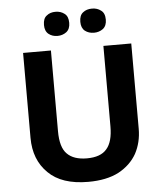

<svg xmlns="http://www.w3.org/2000/svg" viewBox="-61 -973 878 1036"><g transform="rotate(-5 378.0 -455.0)"><path d="M670.9 -252Q670.9 -178.2 638.7 -118.2Q605.5 -59.6 540.5 -24.4Q474.6 9.8 375 9.8Q231.9 9.8 159.2 -62.5Q85 -134.8 85 -253.9V-713.9H235.8V-276.9Q235.8 -188.5 272 -153.3Q307.6 -117.2 378.9 -117.2Q453.6 -117.2 486.3 -156.2Q520 -194.3 520 -277.8V-713.9H670.9ZM210.4 -854Q210.4 -890.1 230.5 -904.3Q249 -919.9 278.3 -919.9Q306.6 -919.9 326.7 -904.3Q347.2 -889.6 347.2 -854Q347.2 -820.8 326.7 -804.7Q305.7 -789.1 278.3 -789.1Q250.5 -789.1 230.5 -804.7Q210.4 -820.8 210.4 -854ZM407.2 -854Q407.2 -889.6 427.2 -904.3Q446.3 -919.9 476.1 -919.9Q504.4 -919.9 524.4 -904.3Q545.4 -889.6 545.4 -854Q545.4 -820.8 524.9 -804.7Q503.9 -789.1 476.1 -789.1Q447.3 -789.1 427.2 -804.7Q407.2 -820.8 407.2 -854Z"/></g></svg>

Font: Droid Sans Thai
Style: Bold
Weight: 700
Designer: Steve Matteson
Foundry: Ascender Corporation
Version: Version 1.00